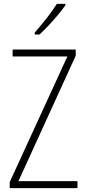

<svg xmlns="http://www.w3.org/2000/svg" viewBox="-20 -1020 445 989"><path d="M379 -51H30V-82L327 -729H45V-765H370V-733L75 -87H379ZM317 -993Q301 -970 277.5 -942Q254 -914 229 -887.5Q204 -861 183 -842H159V-852Q191 -889 220.5 -926.5Q250 -964 273 -1000H317Z"/></svg>

Font: Noto Sans Tamil UI Condensed ExtraLight
Style: Regular
Weight: 200
Width: 3
Designer: Jelle Bosma - Monotype Design Team
Foundry: Monotype Imaging Inc.
Version: Version 2.004; ttfautohint (v1.8.4.7-5d5b)